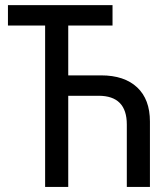

<svg xmlns="http://www.w3.org/2000/svg" viewBox="-20 -734 640 754"><path d="M248 -438H377Q468.3 -438 518.6 -390.9Q568.8 -343.8 568.8 -256.8V0H478V-245.1Q478 -357.9 367.2 -357.9H248V0H157.2V-633.8H11.2V-713.9H421.9V-633.8H248Z"/></svg>

Font: WenQuanYi Micro Hei Mono
Style: Regular
Weight: 400
Foundry: Ascender Corporation
Version: Version 0.2.0-beta